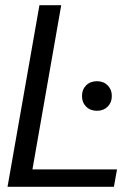

<svg xmlns="http://www.w3.org/2000/svg" viewBox="-20 -720 524 740"><path d="M9 0 132 -700H216L105 -67H431L419 0ZM354 -293Q328 -293 312 -309Q296 -325 296 -350Q296 -375 312 -391Q328 -407 354 -407Q379 -407 395 -391Q411 -375 411 -350Q411 -325 395 -309Q379 -293 354 -293Z"/></svg>

Font: DM Sans 36pt
Style: Italic
Weight: 400
Italic angle: -10°
Designer: Colophon Foundry, Jonny Pinhorn
Foundry: Colophon Foundry
Version: Version 4.004;gftools[0.9.30]